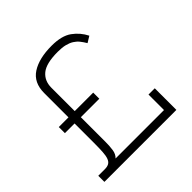

<svg xmlns="http://www.w3.org/2000/svg" viewBox="-168 -772 911 911"><g transform="rotate(-45 287.0 -317.0)"><path d="M510 0H27V-41H71Q88 -41 98.5 -47Q109 -53 114.5 -67.5Q120 -82 121.5 -107Q123 -132 123 -171V-296H58V-337H123V-500Q123 -570 172.5 -602Q222 -634 307 -634Q374 -634 410.5 -607.5Q447 -581 467 -541L436 -522Q426 -539 415.5 -552Q405 -565 390.5 -574Q376 -583 356 -588Q336 -593 307 -593Q229 -593 197 -566.5Q165 -540 165 -494V-337H289V-296H165V-131Q165 -102 161.5 -78.5Q158 -55 143 -41H468V-145H510Z"/></g></svg>

Font: Josefin Slab
Style: Regular
Weight: 400
Designer: Santiago Orozco
Foundry: Typemade
Version: Version 1.000